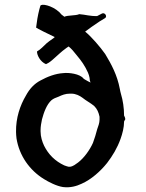

<svg xmlns="http://www.w3.org/2000/svg" viewBox="-20 -773 617 814"><path d="M48 -214C48 -205 49 -195 50 -186C62 -112 106 -51 166 -14C187 -1 220 16 247 20C278 24 305 16 326 6C367 -12 406 -47 434 -82C457 -112 477 -145 491 -184C499 -206 506 -233 506 -257C506 -262 511 -263 511 -268C511 -274 508 -279 506 -283C506 -315 501 -348 493 -374C491 -382 489 -389 488 -396C477 -455 452 -501 426 -544C405 -574 367 -618 341 -639C360 -653 376 -665 402 -682L425 -696C436 -702 426 -721 413 -716L392 -705C361 -704 343 -711 316 -713C301 -706 267 -709 253 -702L241 -711L231 -722C199 -751 154 -759 151 -748L147 -734C140 -707 136 -681 133 -656C134 -654 192 -625 212 -616L208 -612C193 -602 183 -594 177 -589C165 -578 152 -563 137 -555C136 -541 150 -511 175 -501C188 -507 197 -514 210 -526C230 -543 236 -551 262 -570L271 -576C283 -566 292 -556 305 -539C326 -514 340 -494 353 -465L357 -454C359 -448 361 -438 361 -431C362 -428 363 -426 364 -423L352 -429C348 -432 338 -436 334 -440C319 -460 272 -466 248 -463C215 -461 181 -448 152 -432C125 -418 105 -396 90 -368C65 -326 47 -273 48 -214ZM152 -216V-221C152 -237 155 -252 158 -267C166 -297 178 -330 198 -348C206 -355 217 -359 228 -363C243 -370 257 -376 277 -376H282C302 -376 318 -367 329 -359C345 -346 363 -337 379 -324C392 -311 398 -297 402 -278V-265C402 -252 396 -236 392 -225C387 -205 381 -186 374 -167C360 -136 336 -103 311 -84C301 -77 291 -68 277 -66H271C266 -67 260 -69 252 -72C214 -90 186 -117 167 -155C159 -172 152 -193 152 -216Z"/></svg>

Font: Hussar Pisanka
Style: Regular
Weight: 400
Designer: Robert Jablonski
Foundry: Cannot Into Space Fonts
Version: Version 1.070